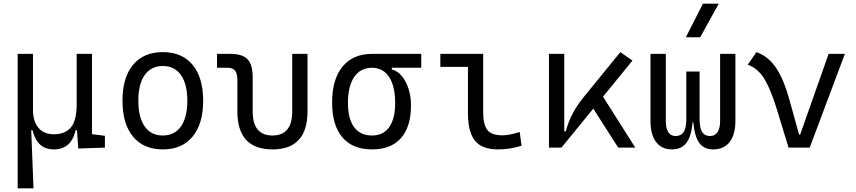

<svg xmlns="http://www.w3.org/2000/svg" viewBox="-20 -815 4728 1060"><path d="M277.3 9.8Q184.6 9.8 159.7 -96.2H152.3L165 224.6H77.6V-517.6H162.1V-210Q162.1 -144.5 192.4 -109.1Q222.7 -73.7 277.3 -73.7Q339.8 -73.7 371.6 -111.8Q403.3 -149.9 403.3 -239.3V-517.6H487.8V-74.2L559.1 -65.4V0L412.1 4.9L404.8 -96.2H397.5Q373.5 9.8 277.3 9.8Z M878.9 9.8Q772.9 9.8 714.6 -60.5Q656.2 -130.9 656.2 -258.8Q656.2 -387.2 714.6 -457.3Q772.9 -527.3 878.9 -527.3Q984.9 -527.3 1043.2 -457.3Q1101.6 -387.2 1101.6 -258.8Q1101.6 -130.9 1043.2 -60.5Q984.9 9.8 878.9 9.8ZM878.9 -66.9Q943.8 -66.9 979 -116.9Q1014.2 -167 1014.2 -258.8Q1014.2 -350.6 979 -400.6Q943.8 -450.7 878.9 -450.7Q814 -450.7 778.8 -400.6Q743.7 -350.6 743.7 -258.8Q743.7 -167 778.8 -116.9Q814 -66.9 878.9 -66.9Z M1484.4 9.8Q1290.5 9.8 1290.5 -200.2V-372.6Q1290.5 -409.2 1277.8 -425Q1265.1 -440.9 1235.8 -440.9H1178.2V-517.6H1251.5Q1318.4 -517.6 1346.7 -487.8Q1375 -458 1375 -389.2V-200.2Q1375 -66.9 1484.4 -66.9Q1593.3 -66.9 1593.3 -200.2V-517.6H1677.7V-200.2Q1677.7 9.8 1484.4 9.8Z M2033.7 9.8Q1926.8 9.8 1870.1 -56.9Q1813.5 -123.5 1813.5 -249Q1813.5 -377.4 1871.3 -447.5Q1929.2 -517.6 2033.7 -517.6H2305.7V-440.9H2143.1V-431.2Q2173.3 -424.3 2197.3 -396.2Q2221.2 -368.2 2235.1 -325.7Q2249 -283.2 2249 -232.9Q2249 -115.2 2193.8 -52.7Q2138.7 9.8 2033.7 9.8ZM2033.7 -66.9Q2095.7 -66.9 2128.7 -113Q2161.6 -159.2 2161.6 -245.6Q2161.6 -339.4 2128.2 -390.1Q2094.7 -440.9 2033.7 -440.9Q1970.2 -440.9 1935.5 -390.1Q1900.9 -339.4 1900.9 -245.6Q1900.9 -159.2 1935.1 -113Q1969.2 -66.9 2033.7 -66.9Z M2728 9.8Q2641.6 9.8 2602.5 -38.1Q2563.5 -85.9 2563.5 -190.4V-445.8H2411.1V-517.6H2647.5V-195.3Q2647.5 -128.9 2669.7 -98.4Q2691.9 -67.9 2754.4 -67.9Q2792 -67.9 2849.1 -86.4L2859.4 -10.7Q2825.7 0 2794.7 4.9Q2763.7 9.8 2728 9.8Z M3010.7 0V-517.6H3095.2V-89.8H3104Q3116.2 -139.2 3140.4 -185.8Q3164.6 -232.4 3203.6 -280.3L3404.8 -527.3L3471.7 -480.5L3309.1 -281.2L3487.3 0H3393.1L3255.4 -215.3L3079.6 0Z M3916 9.8Q3867.2 9.8 3840.8 -25.9Q3814.5 -61.5 3807.6 -140.1H3803.7Q3796.9 -61.5 3769.3 -25.9Q3741.7 9.8 3690.4 9.8Q3632.8 9.8 3602.1 -31Q3571.3 -71.8 3571.3 -146.5V-517.6H3655.8V-146.5Q3655.8 -106.9 3669.4 -85.4Q3683.1 -64 3710 -64Q3738.8 -64 3753.9 -85.4Q3769 -106.9 3769 -157.7V-419.9H3842.3V-157.7Q3842.3 -106.9 3856.9 -85.4Q3871.6 -64 3899.9 -64Q3927.2 -64 3941.4 -85.4Q3955.6 -106.9 3955.6 -146.5V-517.6H4040V-146.5Q4040 -71.8 4008.3 -31Q3976.6 9.8 3916 9.8ZM3766.6 -609.4 3860.8 -794.9H3948.2L3845.7 -609.4Z M4333.5 0 4269 -210.9Q4239.3 -310.1 4204.1 -372.6Q4168.9 -435.1 4108.4 -458L4156.2 -527.3Q4225.1 -502 4266.6 -437.5Q4308.1 -373 4336.4 -271L4391.6 -71.8H4397.5L4554.7 -517.6H4644.5L4450.2 0Z"/></svg>

Font: Cascadia Code NF SemiLight
Style: Regular
Weight: 350
Monospace: yes
Designer: Aaron Bell
Foundry: Saja Typeworks
Version: Version 2404.023; ttfautohint (v1.8.4)